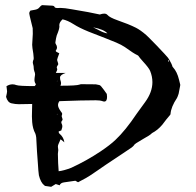

<svg xmlns="http://www.w3.org/2000/svg" viewBox="-20 -720 754 740"><path d="M629.4 -481.4 631.8 -489.3 631.3 -488.8Q627.4 -486.3 627.4 -484.9Q627.4 -483.4 629.4 -481.4ZM201.7 -279.3 200.7 -281.2 198.7 -279.8ZM201.7 -407.2 200.7 -408.7 198.7 -407.2ZM394 -591.3Q380.4 -606.9 338.9 -614.7Q344.7 -612.3 358.4 -605Q379.4 -593.3 394 -591.3ZM177.2 0 153.8 -3.4 150.4 -5.9Q136.7 -16.6 129.9 -44.4Q127.4 -63.5 126.5 -82.5Q122.1 -136.2 119.6 -190.4Q118.2 -200.7 116.2 -205.1Q106 -224.1 104 -249.5L103 -271.5Q104 -295.4 104 -319.3Q85 -318.4 52.2 -318.4Q39.6 -318.4 24.4 -321.8Q9.3 -325.2 3.4 -346.7Q7.3 -363.3 7.3 -367.7Q7.3 -371.6 6.3 -377Q5.4 -382.3 4.9 -387.7Q16.1 -395 28.3 -395Q35.6 -395 43 -392.1Q53.2 -388.2 113.8 -388.2Q118.2 -393.1 118.2 -395.5L117.7 -396.5Q112.8 -402.8 112.8 -412.6Q112.8 -417.5 115.2 -432.6Q115.2 -439.5 112.5 -444.8Q109.9 -450.2 109.4 -465.3Q108.4 -471.7 106.4 -478Q106.4 -485.8 109.4 -490.7Q109.9 -492.7 109.9 -496.1L108.4 -513.2Q104 -538.6 104 -547.4Q104 -553.7 106.4 -589.4Q106.4 -601.6 106 -611.3L94.7 -657.7L92.8 -668Q92.8 -674.3 97.2 -679.2L113.3 -682.1Q126.5 -684.1 132.1 -691.7Q137.7 -699.2 143.1 -700.2Q149.4 -700.2 180.7 -698.2Q189.5 -697.8 190.9 -691.9Q193.8 -689 200.7 -689Q206.5 -689.5 213.4 -689.5Q228 -689.5 257.8 -684.1Q304.7 -676.3 319.8 -673.3L364.7 -664.1Q374.5 -667.5 381.3 -667.5Q389.6 -667.5 394 -662.6Q401.9 -652.8 433.6 -641.6Q476.1 -627 503.4 -613.3Q521 -604.5 543.5 -585Q548.8 -580.6 584 -544.4Q622.6 -503.9 627.7 -497.1Q632.8 -490.2 640.6 -474.6Q641.6 -470.7 643.6 -467.3Q644 -462.9 647 -460.4Q662.6 -443.4 669.9 -413.1Q674.8 -394.5 674.8 -393.1L674.3 -389.2L668.5 -358.9Q665 -347.7 662.1 -342.3Q639.2 -308.1 637.2 -280.8Q637.2 -277.8 633.8 -274.9Q622.1 -261.7 605.5 -239.3Q587.9 -218.3 565.9 -207Q559.1 -199.2 531.2 -184.1Q518.1 -176.8 505.4 -168.5Q497.6 -163.6 495.4 -158.9Q493.2 -154.3 456.1 -130.4Q371.1 -74.2 354.5 -62Q320.8 -38.6 310.1 -33.2L280.8 -17.6L270.5 -23.4L226.6 -17.1Q212.9 -15.1 210 -5.9Q202.6 -8.8 194.8 -10.7ZM206.1 -60.1Q225.1 -62 254.4 -73.2Q313 -100.1 367.2 -136.2Q404.3 -161.1 424.8 -180.7Q463.4 -216.8 506.8 -281.7L539.1 -326.2Q567.4 -364.7 567.4 -403.3Q567.4 -425.3 558.6 -446.8Q553.7 -458.5 530.8 -483.4Q517.6 -498 513.2 -504.9Q512.2 -506.3 507.8 -508.3Q495.6 -513.7 461.9 -538.1Q448.2 -547.4 427.5 -556.2Q406.7 -564.9 386.2 -572.8L321.3 -598.1Q285.2 -612.8 263.2 -627Q241.2 -641.1 221.2 -645.5Q208.5 -634.3 208.5 -622.6Q209 -620.6 209 -618.2Q209 -607.9 198.7 -583.5Q195.3 -570.3 194.8 -564.9L193.4 -556.2Q193.4 -552.7 195.3 -549.8Q199.7 -543.5 199.7 -537.1Q199.7 -531.7 196.3 -526.9Q194.8 -525.4 194.8 -523.9Q194.8 -521.5 199.2 -519.3Q203.6 -517.1 208.5 -514.6Q200.2 -492.7 200.2 -489.3Q200.2 -486.8 203.1 -479L204.6 -473.1Q204.6 -471.7 201.7 -467.3Q198.7 -462.9 198.7 -460Q198.7 -458 199.7 -456.5Q200.7 -455.1 200.7 -453.1Q200.7 -451.2 199.7 -448.7Q198.7 -446.3 197.5 -443.8Q196.3 -441.4 195.3 -439H233.4Q211.4 -431.6 211.4 -421.4L211.9 -414.1Q215.3 -403.8 215.3 -399.9Q215.3 -394.5 212.9 -389.6Q275.9 -389.6 286.6 -394Q289.6 -395.5 293.9 -395.5L349.1 -395L363.3 -392.1Q367.7 -391.6 380.9 -373L391.6 -357.9Q392.6 -351.6 392.6 -346.7Q392.6 -328.6 381.8 -328.6Q378.9 -328.6 375 -330.1Q365.2 -333.5 349.1 -333.5Q298.8 -333.5 209 -330.1Q203.6 -322.8 203.6 -314.9Q203.6 -306.2 213.4 -292Q219.7 -284.7 219.7 -280.8Q219.7 -278.8 218.8 -276.9Q217.8 -274.9 217.8 -271.5Q221.2 -262.2 221.2 -260.3Q221.2 -256.8 218.8 -254.4Q216.3 -252 216.3 -248.5Q216.3 -245.6 218.3 -241.9Q220.2 -238.3 220.2 -232.9L219.7 -228.5L216.3 -217.3Q206.1 -213.9 206.1 -213.4Q206.1 -207.5 208.5 -205.6Q225.6 -191.4 228 -171.4Q224.1 -175.3 213.4 -183.1Q211.4 -178.7 209.5 -174.1Q207.5 -169.4 205.3 -164.6Q203.1 -159.7 203.1 -154.3Q203.1 -150.9 203.9 -147.9Q204.6 -145 204.6 -141.6Q204.6 -137.2 203.1 -127Q203.1 -108.9 204.1 -90.8Z"/></svg>

Font: Kurland
Style: Regular
Weight: 400
Designer: GGBot
Version: 0.22